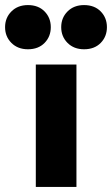

<svg xmlns="http://www.w3.org/2000/svg" viewBox="-91 -736 441 756"><path d="M50 0V-482H210V0ZM240 -542Q200 -542 175 -567Q150 -592 150 -629Q150 -666 175 -691Q200 -716 240 -716Q281 -716 305.5 -691Q330 -666 330 -629Q330 -592 305.5 -567Q281 -542 240 -542ZM19 -542Q-21 -542 -46 -567Q-71 -592 -71 -629Q-71 -666 -46 -691Q-21 -716 19 -716Q60 -716 84.5 -691Q109 -666 109 -629Q109 -592 84.5 -567Q60 -542 19 -542Z"/></svg>

Font: Braah One
Style: Regular
Weight: 400
Designer: Ashish Kumar
Foundry: Ashish Kumar
Version: Version 1.001; ttfautohint (v1.8.4.7-5d5b);gftools[0.9.29]